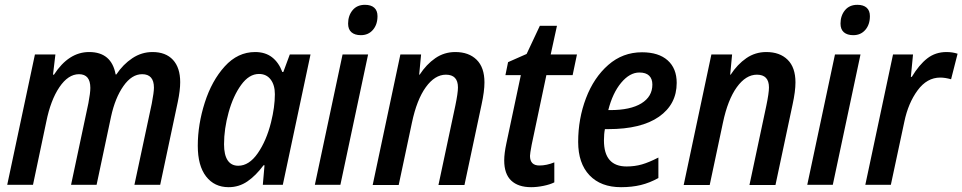

<svg xmlns="http://www.w3.org/2000/svg" viewBox="-20 -767 3995 797"><path d="M125 -541H210L200 -457H204Q265 -551 350 -551Q443 -551 460 -458H463Q491 -500 529.5 -525.5Q568 -551 613 -551Q668 -551 698 -518.5Q728 -486 728 -426Q728 -392 718 -344L645 0H538L610 -337Q619 -384 619 -403Q619 -459 570 -459Q527 -459 492.5 -410Q458 -361 441 -283L381 0H275L347 -339Q355 -381 355 -402Q355 -459 308 -459Q263 -459 226.5 -405Q190 -351 172 -261L117 0H10Z M801 -162Q801 -250 830 -341Q859 -432 913 -491.5Q967 -551 1039 -551Q1081 -551 1109 -529.5Q1137 -508 1152 -468H1156L1183 -541H1269L1154 0H1071L1078 -81H1074Q1042 -38 1007 -14Q972 10 929 10Q870 10 835.5 -34.5Q801 -79 801 -162ZM1105 -259Q1121 -323 1121 -376Q1121 -414 1103.5 -437Q1086 -460 1055 -460Q1014 -460 981 -414.5Q948 -369 929 -300.5Q910 -232 910 -168Q910 -124 925 -101.5Q940 -79 969 -79Q1014 -79 1050 -131Q1086 -183 1105 -259Z M1425 -669Q1425 -702 1443.5 -724.5Q1462 -747 1495 -747Q1520 -747 1533.5 -735Q1547 -723 1547 -700Q1547 -665 1528 -643Q1509 -621 1478 -621Q1453 -621 1439 -633Q1425 -645 1425 -669ZM1402 -541H1508L1393 0H1287Z M1642 -541H1728L1720 -457H1722Q1750 -500 1787 -525.5Q1824 -551 1870 -551Q1926 -551 1958.5 -519Q1991 -487 1991 -425Q1991 -388 1979 -333L1908 1H1800L1870 -328Q1881 -381 1881 -404Q1881 -457 1831 -457Q1785 -457 1747.5 -405Q1710 -353 1690 -258L1635 1H1527Z M2073 -101Q2073 -130 2082 -172L2142 -455H2078L2089 -509L2166 -543L2221 -660H2292L2266 -541H2375L2357 -455H2248L2187 -166Q2180 -129 2180 -120Q2180 -80 2219 -80Q2249 -80 2281 -93V-10Q2263 -1 2236 4.5Q2209 10 2185 10Q2131 10 2102 -17.5Q2073 -45 2073 -101Z M2380 -178Q2380 -274 2412.5 -359.5Q2445 -445 2505 -497.5Q2565 -550 2645 -550Q2714 -550 2751.5 -516.5Q2789 -483 2789 -423Q2789 -334 2715.5 -282.5Q2642 -231 2505 -231H2491Q2487 -211 2487 -184Q2487 -76 2581 -76Q2615 -76 2644.5 -84.5Q2674 -93 2713 -113V-28Q2677 -8 2640 1Q2603 10 2558 10Q2474 10 2427 -39.5Q2380 -89 2380 -178ZM2513 -310Q2597 -310 2642.5 -338Q2688 -366 2688 -416Q2688 -440 2674.5 -453Q2661 -466 2634 -466Q2594 -466 2558.5 -423.5Q2523 -381 2505 -310Z M2933 -541H3019L3011 -457H3013Q3041 -500 3078 -525.5Q3115 -551 3161 -551Q3217 -551 3249.5 -519Q3282 -487 3282 -425Q3282 -388 3270 -333L3199 1H3091L3161 -328Q3172 -381 3172 -404Q3172 -457 3122 -457Q3076 -457 3038.5 -405Q3001 -353 2981 -258L2926 1H2818Z M3469 -669Q3469 -702 3487.5 -724.5Q3506 -747 3539 -747Q3564 -747 3577.5 -735Q3591 -723 3591 -700Q3591 -665 3572 -643Q3553 -621 3522 -621Q3497 -621 3483 -633Q3469 -645 3469 -669ZM3446 -541H3552L3437 0H3331Z M3687 -541H3770L3761 -448H3765Q3795 -498 3829 -524.5Q3863 -551 3909 -551Q3934 -551 3955 -544L3928 -438Q3903 -445 3883 -445Q3828 -445 3789 -392Q3750 -339 3734 -262L3678 0H3572Z"/></svg>

Font: Noto Sans UI NarrowMedium
Style: Italic
Weight: 500
Width: 4
Italic angle: -12°
Designer: Monotype Design Team
Foundry: Monotype Imaging Inc.
Version: Version 1.001